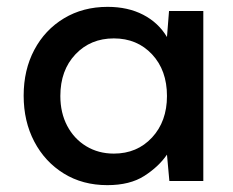

<svg xmlns="http://www.w3.org/2000/svg" viewBox="-20 -528 680 560"><path d="M293 12Q221 12 166 -22Q111 -56 80 -115Q49 -174 49 -249Q49 -324 80 -382.5Q111 -441 166.5 -474.5Q222 -508 294 -508Q353 -508 397.5 -485Q442 -462 467 -420L473 -496H573V0H474L467 -77Q443 -42 401 -15Q359 12 293 12ZM312 -80Q380 -80 423.5 -127Q467 -174 467 -248Q467 -323 423.5 -369.5Q380 -416 312 -416Q244 -416 200 -369.5Q156 -323 156 -248Q156 -199 176 -161Q196 -123 231.5 -101.5Q267 -80 312 -80Z"/></svg>

Font: Ultramarine Medium
Style: Regular
Weight: 500
Designer: Colophon Foundry, Jonny Pinhorn
Foundry: Colophon Foundry
Version: Version 1.200; ttfautohint (v1.8.3)